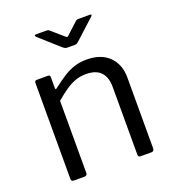

<svg xmlns="http://www.w3.org/2000/svg" viewBox="-135 -845 854 948"><g transform="rotate(-20 292.0 -371.0)"><path d="M90.9 0Q77.2 0 77.2 -13.4V-517.1Q77.2 -530 88.3 -530H147.8Q158.5 -530 158.5 -518.7V-461.4Q158.5 -456.1 160.9 -454.8Q163.4 -453.6 167.9 -458.1Q201.2 -484 229.9 -502.4Q258.5 -520.7 288.1 -530.4Q317.7 -540 352.3 -540Q429.5 -540 471.2 -498.2Q512.9 -456.3 512.9 -388.9V-15.5Q512.9 0 498.1 0H441.7Q435.3 0 432.1 -3.3Q428.9 -6.7 428.9 -13.4V-369.8Q428.9 -418.9 403.9 -446.3Q378.9 -473.7 325.1 -473.7Q295.7 -473.7 270.2 -464.5Q244.7 -455.4 218.9 -437.9Q193 -420.4 161.3 -393.2V-14.5Q161.3 0 145.7 0H90.9ZM368 -735.4Q372.2 -739.6 376.6 -740.9Q380.9 -742.3 386.3 -742.3H444.9Q459.5 -742.3 446.2 -730.1L344.6 -637.1Q341 -634.3 336.8 -631Q332.7 -627.8 325.3 -627.8H286.1Q277.2 -627.8 272.1 -630.7Q267 -633.6 261.4 -638.4L158.8 -730.1Q154 -735.2 154.5 -738.7Q155 -742.3 161.1 -742.3H215.2Q221.6 -742.3 224.7 -741.4Q227.9 -740.6 233.2 -735.4L290.8 -685.5Q299.9 -677 303 -677.3Q306.1 -677.6 313.9 -685.5Z"/></g></svg>

Font: Libre Franklin Thin
Style: Regular
Weight: 100
Designer: Pablo Impallari, Rodrigo Fuenzalida, Nhung Nguyen
Foundry: Impallari Type
Version: Version 3.000